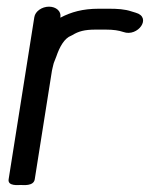

<svg xmlns="http://www.w3.org/2000/svg" viewBox="-20 -522 438 561"><path d="M135.6 -332C136.8 -339.2 141 -346.4 144.3 -356.2C154.2 -385.5 168.2 -410.3 188.1 -417.8C189 -418.2 190.5 -418.9 191.5 -419.5C209 -430.3 226.8 -435.5 258.9 -435.5H288.9C311.6 -435.5 326.8 -433.1 340.5 -428.5C382.8 -413.1 425.1 -471.5 376.2 -485L364.3 -488.6C344.7 -495.3 322.6 -496.5 298.5 -496.5H268.5C221.9 -496.5 187.8 -486.9 156.3 -470.3L156.5 -472C159.3 -489.1 143.9 -502.5 123.2 -502.5C102.6 -502.5 83 -489.1 80.3 -472L5.2 2C2 22.6 33.9 18.5 40.7 18.5C47.5 18.5 78.2 22.6 81.5 2L131.7 -315C132.8 -322.3 134.8 -327 135.6 -332Z"/></svg>

Font: CiSf OpenHand
Style: BdExtObl
Weight: 400
Foundry: Cannot Into Space Fonts
Version: Version 0.7892